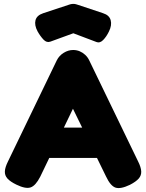

<svg xmlns="http://www.w3.org/2000/svg" viewBox="-20 -948 751 987"><path d="M690 -118Q705 -88 706 -67Q707 -46 693 -30Q679 -14 648 2Q600 25 574 16.5Q548 8 525 -41L355 -389L187 -40Q163 7 137 15.5Q111 24 64 1Q33 -14 18.5 -30Q4 -46 5 -67Q6 -88 21 -118L272 -638Q284 -662 307.5 -676.5Q331 -691 356 -691Q374 -691 389.5 -684.5Q405 -678 418 -666Q431 -654 439 -637ZM197 -136 273 -292H438L514 -136ZM357 -928Q365 -928 371.5 -926Q378 -924 381 -923L510 -880Q542 -870 549 -844Q556 -818 540 -786Q527 -759 510 -742Q493 -725 476 -732L357 -777L239 -734Q220 -727 203.5 -744.5Q187 -762 173 -787Q156 -819 162.5 -844Q169 -869 202 -880L332 -923Q334 -924 341.5 -926Q349 -928 357 -928Z"/></svg>

Font: Fredoka
Style: Bold
Weight: 700
Designer: Ben Nathan
Foundry: Milena B. Brandão, Ben Nathan
Version: Version 2.001